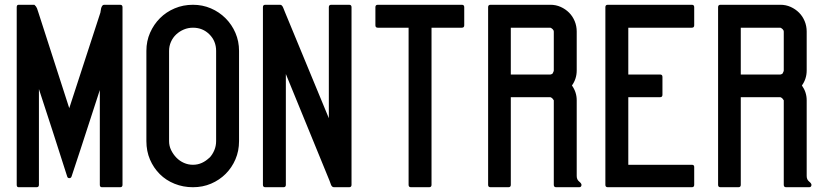

<svg xmlns="http://www.w3.org/2000/svg" viewBox="-20 -798 3468 804"><path d="M143 -425V-24Q143 -14 133 -14H58Q50 -14 50 -24V-768Q50 -778 58 -778H124Q132 -771 135 -763Q138 -755 141 -745L270 -345L400 -744V-743Q401 -746 401.5 -752Q402 -758 403.5 -763.5Q405 -769 408 -773.5Q411 -778 416 -778H483Q493 -778 493 -768V-24Q493 -14 483 -14H407Q398 -14 398 -24V-421L317 -172L280 -60Q278 -52 270 -52Q263 -52 261 -60Q232 -152 202.5 -242.5Q173 -333 143 -425Z M981 -207Q981 -166 966 -131Q951 -96 925 -70Q899 -44 864 -29Q829 -14 788 -14Q747 -14 711 -28.5Q675 -43 649 -69Q623 -95 608 -130Q593 -165 593 -207V-585Q593 -626 608.5 -661Q624 -696 650 -722Q676 -748 711.5 -763Q747 -778 788 -778Q828 -778 863 -763Q898 -748 924.5 -721.5Q951 -695 966 -660Q981 -625 981 -585ZM885 -585Q885 -626 857 -654Q829 -682 788 -682Q768 -682 750 -674.5Q732 -667 718 -654Q704 -641 696 -623Q688 -605 688 -585V-207Q688 -187 696.5 -169.5Q705 -152 718.5 -138Q732 -124 750 -116Q768 -108 788 -108Q808 -108 825.5 -116Q843 -124 857 -138V-137Q870 -151 877.5 -169Q885 -187 885 -207Z M1357 -303V-768Q1357 -778 1367 -778H1442Q1452 -778 1452 -768V-24Q1452 -14 1442 -14H1379Q1370 -14 1366 -24.5Q1362 -35 1360 -41L1177 -488V-24Q1177 -14 1167 -14H1091Q1081 -14 1081 -24V-768Q1081 -778 1091 -778H1153Q1161 -778 1166 -765.5Q1171 -753 1173 -748Z M1787 -682V-24Q1787 -14 1777 -14H1701Q1691 -14 1691 -24V-682H1562Q1552 -682 1552 -692V-768Q1552 -778 1562 -778H1914Q1924 -778 1924 -768V-692Q1924 -682 1914 -682Z M2034 -14Q2024 -14 2024 -24V-768Q2024 -778 2034 -778H2285Q2308 -778 2328 -769Q2348 -760 2363 -745Q2378 -730 2386.5 -709.5Q2395 -689 2395 -666V-503Q2395 -468 2375 -440Q2395 -412 2395 -378V-61Q2395 -46 2405 -38Q2415 -30 2415 -24Q2415 -14 2405 -14H2309Q2299 -14 2299 -24V-378Q2296 -383 2293 -386Q2290 -389 2285 -391H2119V-24Q2119 -14 2109 -14ZM2119 -486H2285Q2287 -486 2290 -487.5Q2293 -489 2294 -490Q2295 -493 2297 -496.5Q2299 -500 2299 -503V-666Q2299 -671 2294.5 -675.5Q2290 -680 2285 -682H2119Z M2611 -108H2877Q2887 -108 2887 -99V-24Q2887 -14 2877 -14H2525Q2515 -14 2515 -24V-768Q2515 -778 2525 -778H2877Q2887 -778 2887 -768V-692Q2887 -682 2877 -682H2611V-486H2744Q2754 -486 2754 -476V-401Q2754 -391 2744 -391H2611Z M2997 -14Q2987 -14 2987 -24V-768Q2987 -778 2997 -778H3248Q3271 -778 3291 -769Q3311 -760 3326 -745Q3341 -730 3349.5 -709.5Q3358 -689 3358 -666V-503Q3358 -468 3338 -440Q3358 -412 3358 -378V-61Q3358 -46 3368 -38Q3378 -30 3378 -24Q3378 -14 3368 -14H3272Q3262 -14 3262 -24V-378Q3259 -383 3256 -386Q3253 -389 3248 -391H3082V-24Q3082 -14 3072 -14ZM3082 -486H3248Q3250 -486 3253 -487.5Q3256 -489 3257 -490Q3258 -493 3260 -496.5Q3262 -500 3262 -503V-666Q3262 -671 3257.5 -675.5Q3253 -680 3248 -682H3082Z"/></svg>

Font: Kanalisirung
Style: Regular
Weight: 500
Designer: Peter Wiegel
Foundry: Peter Wiegel
Version: 1.000